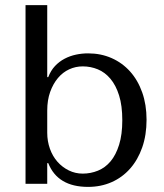

<svg xmlns="http://www.w3.org/2000/svg" viewBox="-20 -720 644 752"><path d="M80 -700H165V-418H169Q179 -444 195.5 -461.5Q212 -479 233 -490Q254 -501 277.5 -506Q301 -511 325 -511Q375 -511 417 -492.5Q459 -474 489.5 -440Q520 -406 537 -358Q554 -310 554 -251Q554 -191 537 -142.5Q520 -94 489.5 -59.5Q459 -25 417 -6.5Q375 12 325 12Q206 12 169 -81H165V0H80ZM165 -200Q165 -167 175.5 -137.5Q186 -108 205 -86.5Q224 -65 249.5 -52.5Q275 -40 304 -40Q335 -40 363.5 -51.5Q392 -63 413 -88Q434 -113 446.5 -153Q459 -193 459 -249Q459 -306 446.5 -346Q434 -386 412.5 -411.5Q391 -437 363 -448.5Q335 -460 304 -460Q276 -460 251 -448.5Q226 -437 207 -414.5Q188 -392 176.5 -360Q165 -328 165 -287Z"/></svg>

Font: Tenor Sans
Style: Regular
Weight: 400
Designer: Denis Masharov
Foundry: Denis Masharov
Version: Version 1.1